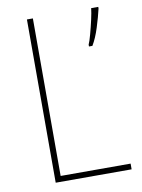

<svg xmlns="http://www.w3.org/2000/svg" viewBox="-82 -770 610 827"><g transform="rotate(-10 223.0 -357.0)"><path d="M94 0V-714H120V-25H426V0ZM406 -707Q398 -672 384 -627.5Q370 -583 352 -553H337V-561Q343 -574 351 -603.5Q359 -633 366 -664Q373 -695 375 -714H406Z"/></g></svg>

Font: Noto Sans Khmer UI SemiCondensed Thin
Style: Regular
Weight: 100
Width: 4
Designer: Danh Hong and the Monotype Design Team
Foundry: Monotype Imaging Inc.
Version: Version 2.002; ttfautohint (v1.8.4.7-5d5b)